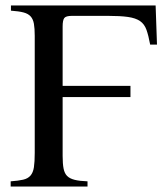

<svg xmlns="http://www.w3.org/2000/svg" viewBox="-20 -682 607 702"><path d="M529 -519Q523 -552 515.5 -573Q508 -594 492 -605Q476 -616 448 -620Q420 -624 375 -624H243Q221 -624 215 -616Q209 -608 209 -585V-368H457V-327H209V-112Q209 -83 212.5 -65.5Q216 -48 225.5 -38.5Q235 -29 253 -24.5Q271 -20 300 -19V0H19V-19Q47 -21 64.5 -25Q82 -29 91.5 -40Q101 -51 104 -70.5Q107 -90 107 -123V-551Q107 -578 104 -595Q101 -612 92 -622Q83 -632 66 -636.5Q49 -641 20 -643V-662H549L554 -519Z"/></svg>

Font: STIXGeneralUnicodeRegular
Style: Regular
Weight: 400
Designer: MicroPress Inc., with final additions and corrections provided by Coen Hoffman, Elsevier (retired)
Version: Version 1.1.0